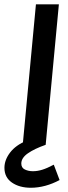

<svg xmlns="http://www.w3.org/2000/svg" viewBox="-21 -669 315 887"><path d="M84 0 145 -649H251L190 0ZM254.3 162.8Q222.1 180.1 188.2 189.3Q154.3 198.4 121.6 198.4Q68.8 198.4 34.1 174.4Q-0.5 150.5 -0.5 106.2Q-0.5 69.9 25.7 35.6Q51.9 1.3 102.9 -19.5L190 0Q138 18.2 107.7 39.4Q77.4 60.6 77.4 86.5Q77.4 106.2 93.9 114.1Q110.4 122 130.9 122Q152.5 122 174.9 114.9Q197.3 107.9 227.5 91.8Z"/></svg>

Font: Karla
Style: Italic
Weight: 400
Italic angle: -8°
Designer: Jonathan Pinhorn
Version: Version 2.004;gftools[0.9.33]